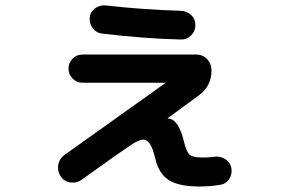

<svg xmlns="http://www.w3.org/2000/svg" viewBox="-20 -637 1040 699"><path d="M278.3 16.6Q259.8 30.3 236.8 27.3Q213.9 24.4 201.2 5.4Q188.5 -13.7 191.9 -36.1Q195.3 -58.6 213.9 -72.3L581.1 -334L582 -335Q581.1 -335.9 580.1 -335.9H280.3Q258.8 -335.9 244.1 -351.1Q229.5 -366.2 229.5 -387.2Q229.5 -408.2 244.1 -423.3Q258.8 -438.5 280.3 -438.5H693.4Q717.8 -438.5 733.9 -421.9Q750 -405.3 750 -380.9Q750 -323.2 704.1 -290L589.8 -206.1Q589.8 -205.1 590.8 -205.1H591.8Q627.9 -205.1 648.4 -127Q658.2 -84 670.4 -73.7Q682.6 -63.5 718.8 -63.5Q738.3 -63.5 760.7 -66.4Q782.2 -69.3 800.3 -57.6Q818.4 -45.9 822.3 -25.4Q826.2 -2.9 814 15.1Q801.8 33.2 780.3 36.1Q743.2 42 707 42Q631.8 42 595.2 19Q558.6 -3.9 545.9 -57.6Q536.1 -98.6 525.4 -113.8Q514.6 -128.9 501 -128.9Q487.3 -128.9 457 -109.4Q426.8 -89.8 278.3 16.6ZM364.3 -617.2Q502.9 -601.6 638.7 -597.7Q661.1 -596.7 676.3 -582Q691.4 -567.4 691.4 -545.4Q691.4 -523.4 675.3 -507.8Q659.2 -492.2 636.7 -493.2Q508.8 -496.1 352.5 -514.6Q331.1 -516.6 317.9 -534.2Q304.7 -551.8 306.6 -572.8Q308.6 -593.8 325.7 -606.4Q342.8 -619.1 364.3 -617.2Z"/></svg>

Font: Rounded-X Mgen+ 1mn bold
Style: Bold
Weight: 700
Designer: [Source Han Sans]
Ryoko NISHIZUKA  (kana & ideographs); Paul D. Hunt (Latin, Greek & Cyrillic); Wenlong ZHANG  (bopomofo
Version: Version 1.059.20150602